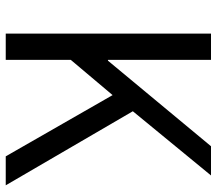

<svg xmlns="http://www.w3.org/2000/svg" viewBox="-64 -710 773 686"><g transform="rotate(90 323.0 -366.5)"><path d="M99.6 0V-733.4H193.4V-365.2H196.3L502 -733.4H606.4L377 -454.1L641.6 0H538.1L319.3 -381.8L193.4 -232.4V0Z"/></g></svg>

Font: Nasu
Style: Regular
Weight: 400
Designer: Ryoko NISHIZUKA (kana &amp; ideographs); Paul D. Hunt (Latin, Greek &amp; Cyrillic); Wenlong ZHANG (bopomofo); Sandoll C
Version: Version 2014.1215